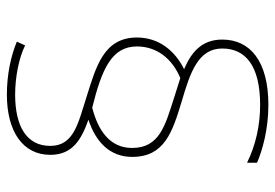

<svg xmlns="http://www.w3.org/2000/svg" viewBox="-141 -658 800 558"><g transform="rotate(-90 259.0 -379.0)"><path d="M82 -395C82 -301 154 -278 243 -251C328 -226 397 -203 397 -133C397 -67 349 -23 233 -23C173 -23 116 -36 65 -61V-32C102 -16 163 1 233 1C360 1 423 -52 423 -133C423 -193 386 -223 337 -244C390 -270 429 -317 429 -381C429 -478 343 -500 258 -527C180 -552 114 -564 114 -633C114 -701 170 -735 263 -735C314 -735 370 -724 406 -706L417 -730C376 -747 323 -759 263 -759C155 -759 88 -712 88 -633C88 -569 131 -543 190 -522C126 -501 82 -460 82 -395ZM108 -395C108 -460 159 -494 225 -511C338 -483 403 -454 403 -381C403 -323 367 -278 311 -255L251 -274C173 -299 108 -316 108 -395Z"/></g></svg>

Font: Noto Sans Devanagari UI Thin
Style: Regular
Weight: 100
Designer: Jelle Bosma - Monotype Design Team
Foundry: Monotype Imaging Inc.
Version: Version 2.004